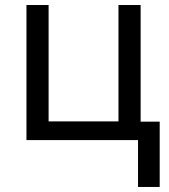

<svg xmlns="http://www.w3.org/2000/svg" viewBox="-20 -556 672 762"><path d="M613.8 186H527.8V0H85V-536.1H172.9V-74.2H450.2V-536.1H538.1V-73.2H613.8Z"/></svg>

Font: NotoSans
Style: Regular
Weight: 400
Designer: Monotype Design team
Foundry: Monotype Imaging Inc.
Version: Version 1.04